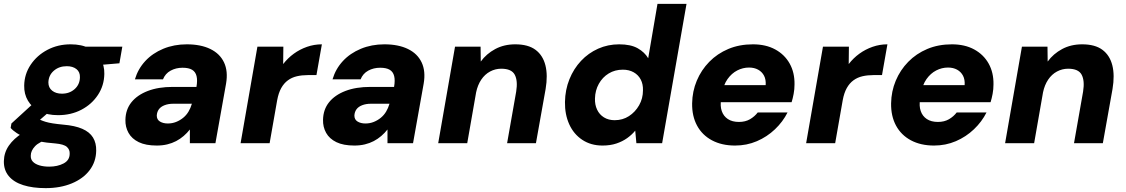

<svg xmlns="http://www.w3.org/2000/svg" viewBox="-50 -740 5820 992"><path d="M186 232Q119 232 70 216.5Q21 201 -5 169.5Q-31 138 -30 92Q-29 48 -4 12Q21 -24 65.5 -52Q110 -80 171 -99L206 -23Q153 -8 131 15.5Q109 39 109 64Q108 83 120 95.5Q132 108 154 114.5Q176 121 204 121Q247 121 278.5 104.5Q310 88 310 54Q311 33 295.5 19Q280 5 235 1Q190 -2 152.5 -10Q115 -18 86 -28.5Q57 -39 36.5 -52.5Q16 -66 5 -79L9 -102L139 -221L235 -189L80 -55L139 -132Q149 -125 160 -120Q171 -115 186 -110.5Q201 -106 223 -102.5Q245 -99 277 -96Q337 -91 375 -74.5Q413 -58 430.5 -29.5Q448 -1 447 39Q446 96 413 139.5Q380 183 321 207.5Q262 232 186 232ZM250 -145Q194 -145 154.5 -165Q115 -185 94.5 -219.5Q74 -254 75 -298Q76 -357 108.5 -405.5Q141 -454 195 -482.5Q249 -511 315 -511Q372 -511 411 -490.5Q450 -470 470 -435.5Q490 -401 489 -358Q488 -298 456 -249.5Q424 -201 370.5 -173Q317 -145 250 -145ZM270 -256Q309 -256 335.5 -279.5Q362 -303 363 -340Q364 -368 345 -383Q326 -398 295 -398Q255 -398 228 -374.5Q201 -351 200 -314Q200 -287 219.5 -271.5Q239 -256 270 -256ZM379 -397 374 -499H582L567 -413Z M760 12Q703 12 667 -5.5Q631 -23 614 -53.5Q597 -84 598 -121Q599 -174 629 -211.5Q659 -249 713.5 -270Q768 -291 843 -291H965Q971 -325 965.5 -347Q960 -369 942.5 -379.5Q925 -390 893 -390Q859 -390 831.5 -375Q804 -360 792 -330H647Q663 -384 700.5 -424.5Q738 -465 793.5 -488Q849 -511 915 -511Q987 -511 1036.5 -487Q1086 -463 1107.5 -417.5Q1129 -372 1118 -308L1063 0H931V-71Q917 -53 899 -37.5Q881 -22 860 -11Q839 0 814 6Q789 12 760 12ZM817 -102Q840 -102 860 -110Q880 -118 896.5 -131.5Q913 -145 924 -163.5Q935 -182 941 -203L942 -204H845Q820 -204 800.5 -196.5Q781 -189 771 -175.5Q761 -162 760 -143Q760 -122 776.5 -112Q793 -102 817 -102Z M1193 0 1280 -499H1414L1413 -409Q1437 -440 1468 -462.5Q1499 -485 1536 -498Q1573 -511 1613 -511L1585 -352H1540Q1510 -352 1484 -346Q1458 -340 1437.5 -325Q1417 -310 1403 -285Q1389 -260 1382 -222L1343 0Z M1781 12Q1724 12 1688 -5.5Q1652 -23 1635 -53.5Q1618 -84 1619 -121Q1620 -174 1650 -211.5Q1680 -249 1734.5 -270Q1789 -291 1864 -291H1986Q1992 -325 1986.5 -347Q1981 -369 1963.5 -379.5Q1946 -390 1914 -390Q1880 -390 1852.5 -375Q1825 -360 1813 -330H1668Q1684 -384 1721.5 -424.5Q1759 -465 1814.5 -488Q1870 -511 1936 -511Q2008 -511 2057.5 -487Q2107 -463 2128.5 -417.5Q2150 -372 2139 -308L2084 0H1952V-71Q1938 -53 1920 -37.5Q1902 -22 1881 -11Q1860 0 1835 6Q1810 12 1781 12ZM1838 -102Q1861 -102 1881 -110Q1901 -118 1917.5 -131.5Q1934 -145 1945 -163.5Q1956 -182 1962 -203L1963 -204H1866Q1841 -204 1821.5 -196.5Q1802 -189 1792 -175.5Q1782 -162 1781 -143Q1781 -122 1797.5 -112Q1814 -102 1838 -102Z M2214 0 2301 -499H2433L2434 -422Q2463 -462 2508.5 -486.5Q2554 -511 2612 -511Q2679 -511 2717 -482.5Q2755 -454 2768 -402.5Q2781 -351 2769 -280L2719 0H2570L2617 -267Q2626 -323 2609.5 -354Q2593 -385 2540 -385Q2509 -385 2482 -370.5Q2455 -356 2436.5 -328.5Q2418 -301 2410 -263L2364 0Z M3063 12Q3003 12 2958.5 -17.5Q2914 -47 2891 -98Q2868 -149 2869 -213Q2870 -276 2892 -330.5Q2914 -385 2952 -425.5Q2990 -466 3040.5 -488.5Q3091 -511 3149 -511Q3209 -511 3245 -490.5Q3281 -470 3299 -439L3347 -720H3497L3371 0H3238L3232 -65Q3215 -44 3190.5 -26.5Q3166 -9 3134.5 1.5Q3103 12 3063 12ZM3126 -119Q3167 -119 3199.5 -140Q3232 -161 3252 -196Q3272 -231 3272 -273Q3273 -305 3260.5 -329Q3248 -353 3224 -366.5Q3200 -380 3168 -380Q3127 -380 3095 -360.5Q3063 -341 3044 -307Q3025 -273 3024 -231Q3023 -199 3035 -173.5Q3047 -148 3070.5 -133.5Q3094 -119 3126 -119Z M3748 12Q3679 12 3628.5 -15Q3578 -42 3551.5 -91Q3525 -140 3526 -206Q3527 -268 3550 -323Q3573 -378 3614.5 -420.5Q3656 -463 3713 -487Q3770 -511 3840 -511Q3907 -511 3955.5 -484.5Q4004 -458 4030 -411.5Q4056 -365 4055 -304Q4055 -279 4050.5 -255Q4046 -231 4040 -212H3631L3647 -300H3906Q3908 -329 3897.5 -349Q3887 -369 3867 -380Q3847 -391 3820 -391Q3788 -391 3759 -376Q3730 -361 3709 -331.5Q3688 -302 3681 -257L3676 -227Q3670 -193 3679 -166.5Q3688 -140 3710.5 -125Q3733 -110 3768 -110Q3801 -110 3825 -124Q3849 -138 3865 -159H4019Q3995 -111 3954 -72Q3913 -33 3860.5 -10.5Q3808 12 3748 12Z M4115 0 4202 -499H4336L4335 -409Q4359 -440 4390 -462.5Q4421 -485 4458 -498Q4495 -511 4535 -511L4507 -352H4462Q4432 -352 4406 -346Q4380 -340 4359.5 -325Q4339 -310 4325 -285Q4311 -260 4304 -222L4265 0Z M4776 12Q4707 12 4656.5 -15Q4606 -42 4579.5 -91Q4553 -140 4554 -206Q4555 -268 4578 -323Q4601 -378 4642.5 -420.5Q4684 -463 4741 -487Q4798 -511 4868 -511Q4935 -511 4983.5 -484.5Q5032 -458 5058 -411.5Q5084 -365 5083 -304Q5083 -279 5078.5 -255Q5074 -231 5068 -212H4659L4675 -300H4934Q4936 -329 4925.5 -349Q4915 -369 4895 -380Q4875 -391 4848 -391Q4816 -391 4787 -376Q4758 -361 4737 -331.5Q4716 -302 4709 -257L4704 -227Q4698 -193 4707 -166.5Q4716 -140 4738.5 -125Q4761 -110 4796 -110Q4829 -110 4853 -124Q4877 -138 4893 -159H5047Q5023 -111 4982 -72Q4941 -33 4888.5 -10.5Q4836 12 4776 12Z M5143 0 5230 -499H5362L5363 -422Q5392 -462 5437.5 -486.5Q5483 -511 5541 -511Q5608 -511 5646 -482.5Q5684 -454 5697 -402.5Q5710 -351 5698 -280L5648 0H5499L5546 -267Q5555 -323 5538.5 -354Q5522 -385 5469 -385Q5438 -385 5411 -370.5Q5384 -356 5365.5 -328.5Q5347 -301 5339 -263L5293 0Z"/></svg>

Font: DM Sans 20pt Black
Style: Italic
Weight: 900
Italic angle: -10°
Version: Version 4.004;gftools[0.9.30]